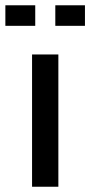

<svg xmlns="http://www.w3.org/2000/svg" viewBox="-61 -710 343 730"><path d="M160.9 -502.9H60.9V0H160.9ZM73 -689.9H-40.6V-611.8H73ZM262 -689.9H149.3V-611.8H262Z"/></svg>

Font: Saysettha
Style: Regular
Weight: 400
Designer: John M. Durdin
Foundry: Lao Script for Windows
Version: Version 2.201